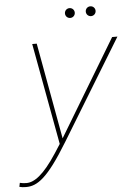

<svg xmlns="http://www.w3.org/2000/svg" viewBox="-121 -719 680 974"><g transform="rotate(-5 219.0 -232.5)"><path d="M189 0 500 -510H473L178 -20L89 -510H66L161 7L132 52C63 158 15 190 -24 190C-36 190 -46 189 -58 186L-62 206C-52 209 -41 210 -28 210C29 210 82 176 189 0ZM245 -650C245 -636 256 -625 270 -625C284 -625 295 -636 295 -650C295 -664 284 -675 270 -675C256 -675 245 -664 245 -650ZM351 -650C351 -636 362 -625 376 -625C390 -625 401 -636 401 -650C401 -664 390 -675 376 -675C362 -675 351 -664 351 -650Z"/></g></svg>

Font: Nacelle Thin
Style: Italic
Weight: 100
Italic angle: -12°
Designer: Sora Sagano
Foundry: Sora Sagano
Version: Version 1.000;FEAKit 1.0